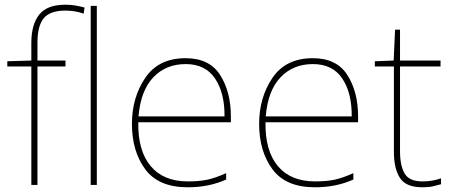

<svg xmlns="http://www.w3.org/2000/svg" viewBox="-20 -785 1920 815"><path d="M258 -503V-528H139V-603Q139 -676 166 -708Q193 -740 257 -740Q300 -740 335 -727L339 -753Q320 -758 301 -761.5Q282 -765 257 -765Q180 -765 146.5 -723Q113 -681 113 -603V-528L11 -525V-503H113V0H139V-503ZM391 0H365V-760H391Z M768 -538Q653 -538 596.5 -454.5Q540 -371 540 -259Q540 -143 596.5 -66.5Q653 10 777 10Q867 10 940 -23V-50Q893 -29 859 -22Q825 -15 777 -15Q674 -15 619.5 -80Q565 -145 567 -266H960V-291Q960 -395 914.5 -466.5Q869 -538 768 -538ZM768 -513Q852 -513 893 -451.5Q934 -390 933 -291H568Q577 -400 630.5 -456.5Q684 -513 768 -513Z M1308 -538Q1193 -538 1136.5 -454.5Q1080 -371 1080 -259Q1080 -143 1136.5 -66.5Q1193 10 1317 10Q1407 10 1480 -23V-50Q1433 -29 1399 -22Q1365 -15 1317 -15Q1214 -15 1159.5 -80Q1105 -145 1107 -266H1500V-291Q1500 -395 1454.5 -466.5Q1409 -538 1308 -538ZM1308 -513Q1392 -513 1433 -451.5Q1474 -390 1473 -291H1108Q1117 -400 1170.5 -456.5Q1224 -513 1308 -513Z M1773 -15Q1717 -15 1697.5 -48.5Q1678 -82 1678 -143V-503H1850V-528H1678V-659H1657L1651 -528L1571 -525V-503H1652V-140Q1652 -70 1677.5 -30Q1703 10 1773 10Q1799 10 1817 6Q1835 2 1852 -3V-28Q1816 -15 1773 -15Z"/></svg>

Font: Noto Sans UI Thin
Style: Regular
Weight: 250
Designer: Monotype Design Team
Foundry: Monotype Imaging Inc.
Version: Version 1.901